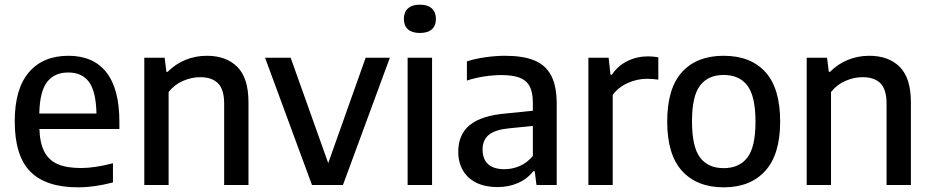

<svg xmlns="http://www.w3.org/2000/svg" viewBox="-20 -791 3980 821"><path d="M490.5 -239.5H148.5Q150.5 -178.5 169.8 -142Q189 -105.5 227 -89Q265 -72.5 326.5 -72.5Q385 -72.5 463 -93V-11Q384 10 313.5 10Q176 10 109.5 -57.5Q43 -125 43 -272.5Q43 -410.5 103.2 -481.5Q163.5 -552.5 273 -552.5Q379 -552.5 434.8 -481.8Q490.5 -411 490.5 -269.5ZM148 -305.5H392.5Q390.5 -399.5 360.8 -440.2Q331 -481 272 -481Q212.5 -481 181.2 -440.2Q150 -399.5 148 -305.5Z M597 -544H684L691.5 -484H697Q729.5 -517 772.8 -534.8Q816 -552.5 864.5 -552.5Q947.5 -552.5 995 -504.8Q1042.5 -457 1042.5 -353.5V0H938.5V-348Q938.5 -408.5 912.2 -434.8Q886 -461 836 -461Q799.5 -461 762.8 -445.2Q726 -429.5 701 -397.5V0H597Z M1543.5 -544H1647L1446.5 0H1314L1113.5 -544H1223L1383.5 -93.5Z M1723 0V-544H1827.5V0ZM1707 -710Q1707 -739 1724.5 -755Q1742 -771 1775.5 -771Q1809 -771 1826.5 -755Q1844 -739 1844 -710Q1844 -681 1826.5 -665.5Q1809 -650 1775.5 -650Q1742 -650 1724.5 -665.5Q1707 -681 1707 -710Z M2360.5 -346.5V0H2274L2266.5 -59H2260.5Q2235 -26 2195 -8.5Q2155 9 2107.5 9Q2055.5 9 2017.8 -9.2Q1980 -27.5 1959.8 -61.8Q1939.5 -96 1939.5 -142Q1939.5 -216 1989 -256.5Q2038.5 -297 2145.5 -306L2258.5 -317.5V-352Q2258.5 -397.5 2244.2 -423Q2230 -448.5 2200.8 -459.2Q2171.5 -470 2123.5 -470Q2090 -470 2051.2 -464.2Q2012.5 -458.5 1976.5 -446.5V-528.5Q2011.5 -540 2055.5 -546.2Q2099.5 -552.5 2139.5 -552.5Q2216 -552.5 2264.2 -533Q2312.5 -513.5 2336.5 -468.5Q2360.5 -423.5 2360.5 -346.5ZM2258.5 -124V-252.5L2154 -242Q2096 -236 2069.8 -214Q2043.5 -192 2043.5 -152Q2043.5 -110.5 2067.2 -89Q2091 -67.5 2137.5 -67.5Q2171 -67.5 2202.5 -81.2Q2234 -95 2258.5 -124Z M2496 -544H2582.5L2590.5 -471.5H2596.5Q2622 -510 2663 -530Q2704 -550 2751 -550Q2773.5 -550 2795 -546V-450.5Q2772.5 -454 2745.5 -454Q2704.5 -454 2664.2 -436Q2624 -418 2600 -385V0H2496Z M2833 -271Q2833 -413 2896.2 -482.8Q2959.5 -552.5 3074.5 -552.5Q3189.5 -552.5 3252.8 -483Q3316 -413.5 3316 -271.5Q3316 -130.5 3252.2 -60.2Q3188.5 10 3074.5 10Q2960.5 10 2896.8 -59.8Q2833 -129.5 2833 -271ZM3210.5 -270Q3210.5 -379 3176 -424.8Q3141.5 -470.5 3074.5 -470.5Q3008 -470.5 2973.5 -425.2Q2939 -380 2939 -272.5Q2939 -163.5 2973.2 -117.8Q3007.5 -72 3074.5 -72Q3141.5 -72 3176 -117.5Q3210.5 -163 3210.5 -270Z M3429.5 -544H3516.5L3524 -484H3529.5Q3562 -517 3605.2 -534.8Q3648.5 -552.5 3697 -552.5Q3780 -552.5 3827.5 -504.8Q3875 -457 3875 -353.5V0H3771V-348Q3771 -408.5 3744.8 -434.8Q3718.5 -461 3668.5 -461Q3632 -461 3595.2 -445.2Q3558.5 -429.5 3533.5 -397.5V0H3429.5Z"/></svg>

Font: Encode Sans Medium
Style: Regular
Weight: 500
Designer: Multiple Designers
Foundry: Impallari Type
Version: Version 2.000